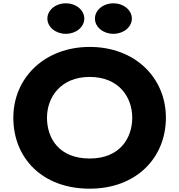

<svg xmlns="http://www.w3.org/2000/svg" viewBox="-20 -1123 1081 1158"><path d="M377.1 -1103C315.4 -1103 265.8 -1062 265.8 -1011C265.8 -960 315.4 -919 377.1 -919C438.8 -919 488.4 -960 488.4 -1011C488.4 -1062 438.8 -1103 377.1 -1103ZM663.9 -1103C602.2 -1103 552.6 -1062 552.6 -1011C552.6 -960 602.2 -919 663.9 -919C725.6 -919 775.2 -960 775.2 -1011C775.2 -1062 725.6 -1103 663.9 -1103ZM60.4 -413C60.4 -172 232.4 15 521.1 15C802.6 15 980.6 -172 980.6 -413C980.6 -654 794.6 -840 521.1 -840C249.4 -840 60.4 -654 60.4 -413ZM263.4 -413C263.4 -536 345.7 -659 521.1 -659C697.8 -659 777.6 -536 777.6 -413C777.6 -290 702.6 -167 521.1 -167C334.8 -167 263.4 -290 263.4 -413Z"/></svg>

Font: Hussar
Style: BdSuprExt
Weight: 700
Foundry: Cannot Into Space Fonts
Version: Version 2.00